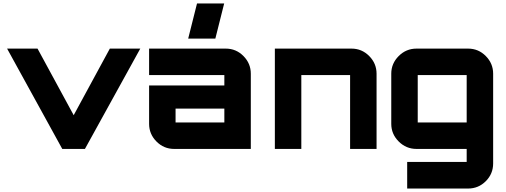

<svg xmlns="http://www.w3.org/2000/svg" viewBox="-20 -861 2924 1110"><path d="M615 -580H791L471 0H340L21 -580H197L406 -195Z M1285 -580Q1345 -580 1387.5 -537Q1430 -494 1430 -435V0H987Q927 0 884.5 -43Q842 -86 842 -145V-367H1277V-427H842V-580ZM1277 -153V-233H995V-153ZM1068 -638 1119 -841H1276L1225 -638Z M2012 -580Q2072 -580 2114.5 -537Q2157 -494 2157 -435V0H2004V-427H1722V0H1569V-580Z M2831 84Q2831 144 2788.5 186.5Q2746 229 2686 229H2334V75H2678V0H2388Q2328 0 2285 -43Q2242 -86 2242 -145V-435Q2242 -494 2285 -537Q2328 -580 2388 -580H2686Q2746 -580 2788.5 -537Q2831 -494 2831 -435ZM2395 -427V-153H2678V-427Z"/></svg>

Font: Orbitron
Style: Black
Weight: 900
Designer: Matt McInerney
Foundry: Matt McInerney
Version: 1.000